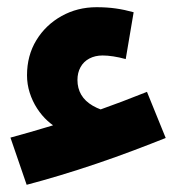

<svg xmlns="http://www.w3.org/2000/svg" viewBox="-20 -456 510 533"><path d="M144 -98Q128 -106 112 -120.5Q96 -135 83 -155Q70 -175 62.5 -198.5Q55 -222 55 -247Q55 -302 81 -344.5Q107 -387 151 -411.5Q195 -436 248 -436Q277 -436 301.5 -432.5Q326 -429 351 -422L329 -292Q311 -297 294.5 -299.5Q278 -302 265 -302Q244 -302 228 -293.5Q212 -285 203.5 -269.5Q195 -254 195 -234Q195 -211 205.5 -193Q216 -175 237.5 -162.5Q259 -150 291 -143ZM54 57 9 -74Q61 -88 122 -106.5Q183 -125 250.5 -149Q318 -173 388 -201L440 -73Q400 -57 351 -38.5Q302 -20 249 -2Q196 16 146 31Q96 46 54 57Z"/></svg>

Font: Noto Sans
Style: Bold
Weight: 700
Designer: Monotype Design Team
Foundry: Monotype Imaging Inc.
Version: Version 2.000;GOOG;noto-source:20170915:90ef993387c0; ttfaut